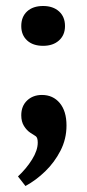

<svg xmlns="http://www.w3.org/2000/svg" viewBox="-20 -449 290 641"><path d="M65 172 40 140Q68 114 87 83.5Q106 53 106 27Q106 10 99 5.5Q92 1 81 -6Q69 -14 60 -28.5Q51 -43 51 -64Q51 -95 70.5 -113.5Q90 -132 120 -132Q157 -132 179.5 -105Q202 -78 202 -30Q202 15 182 54Q162 93 131 123Q100 153 65 172ZM197 -362Q197 -332 177 -314Q157 -296 124 -296Q90 -296 70.5 -314Q51 -332 51 -362Q51 -393 70.5 -411Q90 -429 124 -429Q157 -429 177 -411Q197 -393 197 -362Z"/></svg>

Font: Rasa
Style: Bold
Weight: 700
Designer: Anna Giedrys (Yrsa+Rasa design), David Brezina (Yrsa art-direction, Rasa art-direction, design)
Foundry: Rosetta Type Foundry
Version: Version 2.004